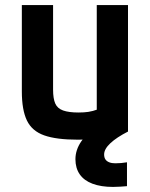

<svg xmlns="http://www.w3.org/2000/svg" viewBox="-20 -540 590 756"><path d="M286 10Q202 10 154 -7Q106 -24 86 -65.5Q66 -107 66 -180V-520H189V-187Q189 -152 197.5 -132.5Q206 -113 228.5 -105Q251 -97 289 -97Q311 -97 328 -99.5Q345 -102 365.5 -109.5Q386 -117 416 -131L361 -54V-520H484V-22Q442 -6 394 2Q346 10 286 10ZM425 196Q378 196 344.5 183.5Q311 171 294 146.5Q277 122 277 87Q277 50 300.5 16Q324 -18 371 -52L484 -22Q439 1 414.5 24Q390 47 390 68Q390 80 395 87.5Q400 95 410 99Q420 103 434 103Q445 103 457 102Q469 101 480 99V193Q467 194 453.5 195Q440 196 425 196Z"/></svg>

Font: M PLUS Code Latin SemiExpanded SemiBold
Style: Regular
Weight: 600
Width: 6
Designer: Coji Morishita
Foundry: UNDERFOREST DESIGN
Version: Version 1.002; ttfautohint (v1.8.3)